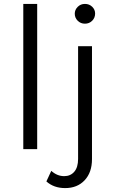

<svg xmlns="http://www.w3.org/2000/svg" viewBox="-20 -762 583 981"><path d="M99 0V-742H170V0ZM362 -692Q362 -712 377 -727Q392 -742 414 -742Q436 -742 451 -727.5Q466 -713 466 -693Q466 -671 451 -656Q436 -641 414 -641Q392 -641 377 -656Q362 -671 362 -692ZM313 199Q255 199 217 165L242 111Q272 138 308 138Q340 138 359.5 115.5Q379 93 379 50V-526H450V51Q450 119 412.5 159Q375 199 313 199Z"/></svg>

Font: mBank
Style: Regular
Weight: 400
Designer: Julieta Ulanovsky
Foundry: Julieta Ulanovsky
Version: Version 7.200;PS 007.200;hotconv 1.0.88;makeotf.lib2.5.64775